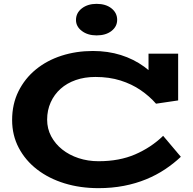

<svg xmlns="http://www.w3.org/2000/svg" viewBox="-20 -965 1002 998"><path d="M492 13Q397 13 315.5 -12Q234 -37 173 -84Q112 -131 77.5 -196.5Q43 -262 43 -341Q43 -424 76 -490.5Q109 -557 166.5 -604Q224 -651 300 -675.5Q376 -700 463 -700Q541 -700 608 -679Q675 -658 730 -618Q785 -578 827 -521L752 -541V-686H906V-443L791 -426Q757 -465 711 -496.5Q665 -528 606.5 -546.5Q548 -565 476 -565Q420 -565 374 -549Q328 -533 295 -503.5Q262 -474 243.5 -433Q225 -392 225 -343Q225 -296 246 -256.5Q267 -217 303.5 -188Q340 -159 388.5 -143Q437 -127 492 -127Q547 -127 594.5 -136Q642 -145 682.5 -162.5Q723 -180 759.5 -204Q796 -228 828 -259L920 -150Q883 -115 838 -85Q793 -55 739.5 -33Q686 -11 624 1Q562 13 492 13ZM482 -781Q436 -781 405.5 -804Q375 -827 375 -861Q375 -898 405.5 -921.5Q436 -945 482 -945Q530 -945 559.5 -921.5Q589 -898 589 -862Q589 -827 559.5 -804Q530 -781 482 -781Z"/></svg>

Font: BioRhyme SemiExpanded ExtraBold
Style: Regular
Weight: 800
Width: 6
Designer: Aoife Mooney
Foundry: Aoife Mooney Type
Version: Version 1.600;gftools[0.9.33]